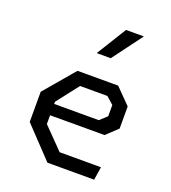

<svg xmlns="http://www.w3.org/2000/svg" viewBox="-145 -913 910 1021"><g transform="rotate(20 310.0 -403.0)"><path d="M78.3 -171.5V-342.2L224.2 -513.7H454.2L539.7 -426.8V-301.8L476 -241.8H136.8V-305.8H420.2L460.2 -342.5V-406.2L419.2 -442.5H264.5L167.8 -318.2V-192.2L282.8 -74.5H516.8L505.2 0H240.8ZM493.2 -806.2H392.3L287.8 -637.2H367.3Z"/></g></svg>

Font: Monaspace Krypton Var
Style: Regular
Weight: 400
Designer: Riley Cran and the Lettermatic Team
Version: Version 1.101 (Monaspace Krypton Var)